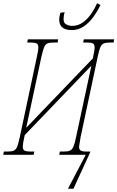

<svg xmlns="http://www.w3.org/2000/svg" viewBox="-43 -957 726 1187"><path d="M401 -771Q323 -771 323 -836Q323 -842 324.5 -853Q326 -864 330 -878L357 -882Q350 -861 350 -838Q350 -814 367.5 -805.5Q385 -797 403 -797Q439 -797 468 -817.5Q497 -838 519.5 -870Q542 -902 557 -937L578 -926Q560 -888 534 -852Q508 -816 474.5 -793.5Q441 -771 401 -771ZM377 210 487 0H323L327 -20H352Q377 -20 390 -26Q403 -32 411 -50.5Q419 -69 427 -108L522 -551L110 -122L107 -108Q98 -69 98 -51Q98 -32 108.5 -26Q119 -20 144 -20H169L165 0H-23L-19 -20H4Q29 -20 42.5 -26Q56 -32 63.5 -51Q71 -70 79 -108L185 -606Q189 -626 191.5 -639.5Q194 -653 194 -663Q194 -683 183.5 -688.5Q173 -694 148 -694H125L129 -714H317L313 -694H288Q263 -694 250 -688.5Q237 -683 229.5 -664Q222 -645 213 -606L119 -167L531 -596L533 -606Q537 -626 539.5 -639.5Q542 -653 542 -663Q542 -683 531.5 -688.5Q521 -694 496 -694H471L475 -714H663L659 -694H636Q611 -694 597.5 -688Q584 -682 576.5 -663.5Q569 -645 561 -606L455 -108Q449 -75 446.5 -55.5Q444 -36 454 -28Q464 -20 492 -20H515L513 -12L411 210Z"/></svg>

Font: Noto Serif ExtraCondensed Thin
Style: Italic
Weight: 100
Width: 2
Italic angle: -12°
Designer: Monotype Design Team
Foundry: Monotype Imaging Inc.
Version: Version 2.013